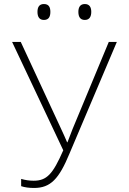

<svg xmlns="http://www.w3.org/2000/svg" viewBox="-20 -922 640 953"><path d="M401 -823C425 -823 433 -841 433 -863C433 -885 425 -902 401 -902C378 -902 369 -886 369 -863C369 -839 378 -823 401 -823ZM198 -823C223 -823 230 -841 230 -863C230 -885 223 -902 198 -902C175 -902 166 -887 166 -863C166 -839 175 -823 198 -823ZM149 11C231 11 273 -34 325 -160L560 -714H520L340 -281C332 -260 323 -238 315 -216H313C303 -240 295 -257 283 -283L83 -714H40L294 -176C242 -57 212 -25 147 -25C125 -25 106 -28 85 -34V2C102 8 125 11 149 11Z"/></svg>

Font: Noto Sans Mono ExtraLight
Style: Regular
Weight: 200
Designer: Monotype Design Team
Foundry: Monotype Imaging Inc.
Version: Version 2.014